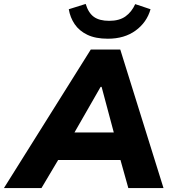

<svg xmlns="http://www.w3.org/2000/svg" viewBox="-82 -957 871 977"><path d="M-62 0 380 -705H530L750 0H571L531 -143H214L129 0ZM430 -515 297 -283H497L435 -515ZM467 -760Q404 -760 362.5 -780Q321 -800 298 -834Q275 -868 268 -910L354 -937Q368 -891 396 -871Q424 -851 474 -851Q525 -851 556.5 -873.5Q588 -896 606 -936L684 -910Q665 -843 608 -801.5Q551 -760 467 -760Z"/></svg>

Font: Mulish Black
Style: Italic
Weight: 900
Italic angle: -9°
Designer: Vernon Adams
Foundry: Vernon Adams
Version: Version 3.603; ttfautohint (v1.8.3)